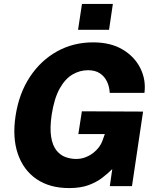

<svg xmlns="http://www.w3.org/2000/svg" viewBox="-20 -949 802 979"><path d="M332.5 10Q233 10 166 -36Q99 -82 70.8 -165Q42.5 -248 59.5 -359Q77 -473 132.5 -557Q188 -641 271 -687Q354 -733 454.5 -733Q544.5 -733 605.8 -696.2Q667 -659.5 696 -600.5Q725 -541.5 716.5 -475.5H539.5Q538 -507.5 525.2 -533.8Q512.5 -560 488.8 -575.5Q465 -591 428.5 -591Q387 -591 349.5 -569Q312 -547 284.2 -497.2Q256.5 -447.5 243.5 -364Q233.5 -295 240.8 -251Q248 -207 267.5 -182.5Q287 -158 313.8 -148.2Q340.5 -138.5 368 -138.5Q393.5 -138.5 415.5 -147Q437.5 -155.5 455 -169Q472.5 -182.5 484.5 -198.5Q496.5 -214.5 502 -230.5L514.5 -265.5H379.5L397.5 -381.5L709.5 -380L653 0H540L552.5 -87Q531 -65.5 502 -43Q473 -20.5 432 -5.2Q391 10 332.5 10ZM378 -797 398 -929H555.5L536 -797Z"/></svg>

Font: Public Sans Thin ExtraBold
Style: Italic
Weight: 800
Italic angle: -8°
Version: Version 2.001